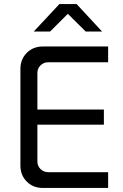

<svg xmlns="http://www.w3.org/2000/svg" viewBox="-20 -930 608 950"><path d="M192 0Q144 0 112.5 -31.5Q81 -63 81 -111V-589Q81 -637 112.5 -668.5Q144 -700 192 -700H515V-622H219Q196 -622 180.5 -606.5Q165 -591 165 -569V-131Q165 -109 180.5 -93.5Q196 -78 219 -78H515V0ZM124 -313V-388H494V-313ZM147 -774 274 -910H359L485 -774H404L292 -885H339L228 -774Z"/></svg>

Font: SUSE Thin
Style: Regular
Weight: 400
Version: Version 1.000